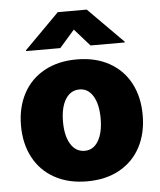

<svg xmlns="http://www.w3.org/2000/svg" viewBox="-54 -802 713 858"><g transform="rotate(-5 302.5 -372.5)"><path d="M29.3 -263.7Q29.3 -345.2 62.3 -407Q95.2 -468.8 157 -502.9Q218.8 -537.1 302.7 -537.1Q386.7 -537.1 448.2 -502.9Q509.8 -468.8 542.5 -407Q575.2 -345.2 575.2 -263.7Q575.2 -182.1 542.5 -120.4Q509.8 -58.6 448.2 -24.4Q386.7 9.8 302.7 9.8Q218.8 9.8 157 -24.4Q95.2 -58.6 62.3 -120.4Q29.3 -182.1 29.3 -263.7ZM386.7 -264.6Q386.7 -328.6 364.5 -365.5Q342.3 -402.3 303.7 -402.3Q263.7 -402.3 240.7 -365.5Q217.8 -328.6 217.8 -264.6Q217.8 -201.2 240.7 -164.1Q263.7 -127 303.7 -127Q342.3 -127 364.5 -164.1Q386.7 -201.2 386.7 -264.6ZM301.8 -670.9 234.4 -593.8H81.1V-597.7L237.3 -754.9H367.2L523.4 -597.7V-593.8H370.1Z"/></g></svg>

Font: Pretendard GOV Black
Style: Regular
Weight: 900
Designer: Base glyphs from Inter by Rasmus Andersson; Hangeul glyphs from Noto Sans CJK(Source Han Sans) by Jang Soo-young and Kan
Foundry: Kil Hyung-jin
Version: Version 1.309